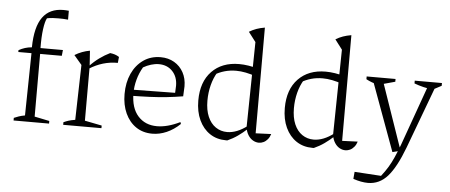

<svg xmlns="http://www.w3.org/2000/svg" viewBox="-58 -900 2915 1245"><g transform="rotate(5 1399.5 -277.5)"><path d="M41 -445V-457Q61 -468 81.5 -474.5Q102 -481 126 -483Q127 -550 139 -599Q151 -648 174 -679.5Q197 -711 230.5 -726.5Q264 -742 308 -742Q316 -742 325.5 -741.5Q335 -741 344 -740V-682Q328 -684 312.5 -684.5Q297 -685 282 -685Q264 -685 245 -684Q226 -683 207 -679Q195 -658 188 -606.5Q181 -555 182 -483H328L324 -445ZM183 -464V-37L280 -17V0H49V-17Q63 -23 80 -29Q97 -35 120 -39L127 -464Z M690 -431Q592 -432 504 -376V-393Q534 -425 567 -449Q600 -473 635 -490Q652 -488 666 -483.5Q680 -479 694 -470ZM372 0V-17Q387 -24 404 -29.5Q421 -35 447 -39L456 -397L405 -457Q451 -485 503 -494L510 -391V-39L621 -17V0Z M952 7Q891 7 846 -23.5Q801 -54 776 -108.5Q751 -163 751 -234Q751 -309 777.5 -367Q804 -425 852 -458.5Q900 -492 964 -492Q1014 -492 1052.5 -469.5Q1091 -447 1112.5 -407.5Q1134 -368 1134 -317L1131 -252Q1077 -243 1025.5 -237.5Q974 -232 916 -229.5Q858 -227 784 -226V-266L1077 -270L1079 -316Q1079 -374 1045 -410Q1011 -446 956 -446Q932 -446 905.5 -438Q879 -430 855 -416Q832 -377 820 -332.5Q808 -288 808 -244Q808 -148 854.5 -96Q901 -44 978 -44Q1046 -44 1128 -84L1132 -72Q1091 -33 1045 -13Q999 7 952 7Z M1432 8Q1372 8 1327 -22Q1282 -52 1256.5 -106.5Q1231 -161 1231 -234Q1231 -355 1297 -423.5Q1363 -492 1475 -492Q1504 -492 1536 -487Q1568 -482 1602 -472L1591 -421Q1519 -447 1459 -447Q1420 -447 1384.5 -437Q1349 -427 1314 -406L1338 -425Q1315 -388 1302.5 -339.5Q1290 -291 1290 -238Q1290 -177 1308.5 -134Q1327 -91 1360 -68.5Q1393 -46 1435 -46Q1466 -46 1499 -59Q1532 -72 1566 -98V-77Q1539 -52 1508 -30Q1477 -8 1441 8Q1439 8 1437 8Q1435 8 1432 8ZM1646 5Q1626 5 1607.5 -5.5Q1589 -16 1576 -36.5Q1563 -57 1558 -86L1567 -643L1519 -706Q1542 -720 1566 -728.5Q1590 -737 1620 -742V-54L1721 -58Q1715 -38 1703 -23.5Q1691 -9 1676 -2Q1661 5 1646 5ZM1587 -757 1586 -758H1587Z M1995 8Q1935 8 1890 -22Q1845 -52 1819.5 -106.5Q1794 -161 1794 -234Q1794 -355 1860 -423.5Q1926 -492 2038 -492Q2067 -492 2099 -487Q2131 -482 2165 -472L2154 -421Q2082 -447 2022 -447Q1983 -447 1947.5 -437Q1912 -427 1877 -406L1901 -425Q1878 -388 1865.5 -339.5Q1853 -291 1853 -238Q1853 -177 1871.5 -134Q1890 -91 1923 -68.5Q1956 -46 1998 -46Q2029 -46 2062 -59Q2095 -72 2129 -98V-77Q2102 -52 2071 -30Q2040 -8 2004 8Q2002 8 2000 8Q1998 8 1995 8ZM2209 5Q2189 5 2170.5 -5.5Q2152 -16 2139 -36.5Q2126 -57 2121 -86L2130 -643L2082 -706Q2105 -720 2129 -728.5Q2153 -737 2183 -742V-54L2284 -58Q2278 -38 2266 -23.5Q2254 -9 2239 -2Q2224 5 2209 5ZM2150 -757 2149 -758H2150Z M2277 185 2281 139 2454 150Q2480 117 2498 87Q2516 57 2531.5 22Q2547 -13 2565 -60L2713 -474H2762L2603 -47Q2554 83 2501 143Q2448 203 2373 203Q2352 203 2327.5 198.5Q2303 194 2277 185ZM2514 -10 2344 -474H2410L2566 -23ZM2387 -437Q2365 -441 2344 -448.5Q2323 -456 2305 -466V-484H2493V-466ZM2740 -437Q2709 -440 2678 -447.5Q2647 -455 2618 -466V-484H2795V-466Z"/></g></svg>

Font: Piazzolla Thin ExtraLight
Style: Regular
Weight: 250
Version: Version 2.005